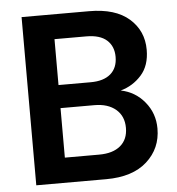

<svg xmlns="http://www.w3.org/2000/svg" viewBox="-51 -748 733 796"><g transform="rotate(-5 315.5 -350.0)"><path d="M68 0V-700H349Q458 -700 515.5 -649.5Q573 -599 573 -520Q573 -454 537.5 -414.5Q502 -375 451 -361Q511 -349 550 -301.5Q589 -254 589 -191Q589 -108 529 -54Q469 0 359 0ZM196 -406H330Q384 -406 413 -431Q442 -456 442 -502Q442 -546 413.5 -571.5Q385 -597 328 -597H196ZM196 -104H339Q396 -104 427.5 -130.5Q459 -157 459 -205Q459 -254 426 -282Q393 -310 337 -310H196Z"/></g></svg>

Font: Firefly Display
Style: Bold
Weight: 700
Designer: Colophon Foundry, Jonny Pinhorn
Foundry: Colophon Foundry
Version: Version 1.200; ttfautohint (v1.8.3)